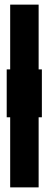

<svg xmlns="http://www.w3.org/2000/svg" viewBox="-20 -680 211 830"><path d="M24 130V-173H9V-380H24V-660H147V-380H161V-173H147V130Z"/></svg>

Font: Bricolage Grotesque 48pt Condensed Bricolage Grotesque 48pt Condensed Regular
Style: Bold
Weight: 700
Width: 3
Designer: Mathieu Triay
Foundry: Atelier Triay
Version: Version 1.000; ttfautohint (v1.8.4.7-5d5b);gftools[0.9.32]